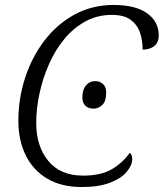

<svg xmlns="http://www.w3.org/2000/svg" viewBox="-20 -744 660 774"><path d="M310 10Q228 10 171 -23.5Q114 -57 84 -117.5Q54 -178 54 -257Q54 -346 81 -429.5Q108 -513 158.5 -579.5Q209 -646 280 -685Q351 -724 438 -724Q526 -724 573 -690.5Q620 -657 620 -600Q620 -574 602.5 -559Q585 -544 555 -544Q555 -582 544 -613.5Q533 -645 506 -664.5Q479 -684 431 -684Q373 -684 325 -658Q277 -632 240 -587.5Q203 -543 178 -486.5Q153 -430 139.5 -368.5Q126 -307 126 -248Q126 -155 174.5 -95.5Q223 -36 315 -36Q387 -36 431 -62Q475 -88 503 -128Q513 -121 513 -103Q513 -78 491 -51.5Q469 -25 423.5 -7.5Q378 10 310 10ZM357 -306Q337 -306 324.5 -317.5Q312 -329 312 -352Q312 -382 326.5 -399.5Q341 -417 364 -417Q382 -417 395 -405.5Q408 -394 408 -371Q408 -335 392 -320.5Q376 -306 357 -306Z"/></svg>

Font: Noto Serif Light
Style: Italic
Weight: 300
Italic angle: -12°
Designer: Monotype Design Team
Foundry: Monotype Imaging Inc.
Version: Version 2.013